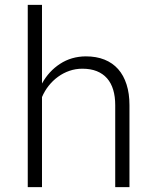

<svg xmlns="http://www.w3.org/2000/svg" viewBox="-20 -770 640 790"><path d="M152.8 -426.3Q180.7 -477.1 227.1 -507.3Q273.4 -537.6 333 -538.1Q376.5 -538.1 409.9 -524.7Q443.4 -511.2 466.1 -485.6Q488.8 -460 500.7 -422.6Q512.7 -385.3 512.7 -337.4V0H454.1V-337.4Q454.1 -372.6 445.8 -400.4Q437.5 -428.2 420.7 -447.5Q403.8 -466.8 378.4 -477.1Q353 -487.3 318.8 -487.3Q291 -487.3 265.6 -478.5Q240.2 -469.7 218.8 -454.1Q197.3 -438.5 180.4 -417.2Q163.6 -396 152.8 -370.6V0H94.2V-750H152.8Z"/></svg>

Font: Roboto Mono Light
Style: Regular
Weight: 300
Designer: Google
Version: Version 2.000985; 2015; ttfautohint (v1.3)